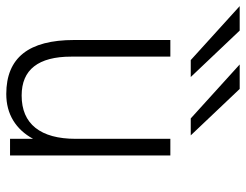

<svg xmlns="http://www.w3.org/2000/svg" viewBox="-122 -666 784 612"><g transform="rotate(90 270.0 -360.0)"><path d="M263.5 12Q177 12 134.2 -41.8Q91.5 -95.5 91.5 -204.5V-511H144.5V-195Q144.5 -116.5 175.5 -76.8Q206.5 -37 268.5 -37Q336.5 -37 371.5 -81Q406.5 -125 406.5 -209.5V-511H459.5V0H406.5V-73.5Q384 -32 347.8 -10Q311.5 12 263.5 12ZM155.5 -576 -16.5 -732H61.5L209.5 -576ZM341.5 -576 169.5 -732H247.5L395.5 -576Z"/></g></svg>

Font: Overpass ExtraLight
Style: Regular
Weight: 250
Designer: Delve Withrington, Dave Bailey, Thomas Jockin
Foundry: Delve Fonts LLC
Version: Version 4.000